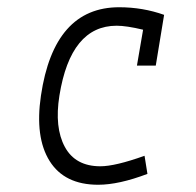

<svg xmlns="http://www.w3.org/2000/svg" viewBox="-20 -501 540 530"><path d="M358 -320 375 -419Q329 -430 302 -430Q175 -430 144 -237Q130 -149 159 -95.5Q188 -42 257 -42Q298 -42 379 -71L387 -21Q308 9 251 9Q158 9 117 -56.5Q76 -122 93 -237Q129 -481 309 -481Q374 -481 433 -460L410 -320Z"/></svg>

Font: Lekton
Style: Italic
Weight: 400
Italic angle: -9.3°
Designer: Paolo Mazzetti, Luciano Perondi, Raffaele Flato, Elena Papassissa, Emilio Macchia, Michela Povoleri, Tobias Seemiller, R
Version: Version 3.000